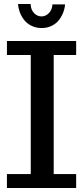

<svg xmlns="http://www.w3.org/2000/svg" viewBox="-20 -940 415 960"><path d="M14.6 0ZM305.2 -918Q304.2 -899.4 296.9 -879.6Q289.6 -859.9 276.1 -841.6Q262.7 -823.2 239.7 -811.5Q216.8 -799.8 188.5 -799.8Q160.2 -799.8 137 -811.3Q113.8 -822.8 99.9 -841.3Q85.9 -859.9 78.6 -880.1Q71.3 -900.4 70.3 -919.9H133.3Q133.8 -892.1 149.9 -875Q166 -857.9 187.5 -857.9Q208 -857.9 224.4 -874.5Q240.7 -891.1 242.2 -918ZM248.5 -69.8H360.8V0H14.6V-69.8H133.8V-665H14.6V-734.9H360.8V-665H248.5Z"/></svg>

Font: Trocchi
Style: Regular
Weight: 400
Designer: vernon adams
Version: Version 1.0; ttfautohint (v0.8) -l 6 -r 50 -G 100